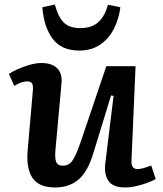

<svg xmlns="http://www.w3.org/2000/svg" viewBox="-20 -813 717 847"><path d="M19 -487Q34 -497 58.5 -508Q83 -519 111 -527Q139 -535 163 -535Q209 -535 232.5 -511.5Q256 -488 251 -442L225 -156Q221 -117 227.5 -99.5Q234 -82 258 -82Q283 -82 298.5 -103Q314 -124 336 -187L449 -521H578L560 -104Q558 -67 587 -67Q607 -67 647 -83L667 -23Q653 -15 630 -6.5Q607 2 581 8Q555 14 531 14Q477 14 457.5 -16.5Q438 -47 445 -96L481 -390L470 -392L392 -138Q367 -55 326 -20.5Q285 14 223 14Q152 14 123.5 -28Q95 -70 102 -150L125 -413Q127 -437 121 -445.5Q115 -454 99 -454Q75 -454 43 -434ZM330 -590Q250 -590 211.5 -643Q173 -696 167 -781L222 -793Q237 -737 262 -713Q287 -689 334 -689Q385 -689 414 -715.5Q443 -742 456 -792L511 -781Q505 -731 483 -687Q461 -643 422.5 -616.5Q384 -590 330 -590Z"/></svg>

Font: Literata 7pt SemiBold
Style: Italic
Weight: 600
Italic angle: -2°
Designer: Latin by Veronika Burian and Jose Scaglione. Greek by Irene Vlachou. Cyrillic by Vera Evstafieva
Foundry: TypeTogether
Version: Version 3.002